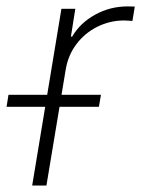

<svg xmlns="http://www.w3.org/2000/svg" viewBox="-54 -573 436 593"><path d="M45.4 0 135.7 -545.9H178.7L165 -460H168.9Q193.4 -502 239.7 -527.6Q286.1 -553.2 339.8 -553.2Q346.2 -553.2 351.6 -553Q356.9 -552.7 362.3 -552.7L355 -508.3Q351.6 -508.3 345 -509Q338.4 -509.8 330.1 -509.8Q285.2 -509.8 246.3 -490.2Q207.5 -470.7 181.9 -436.5Q156.2 -402.3 148.9 -357.9L89.4 0ZM-33.7 -243.2 -27.8 -280.3H257.8L251.5 -243.2Z"/></svg>

Font: Inter ExtraLight
Style: Italic
Weight: 250
Italic angle: -9.3988°
Designer: Rasmus Andersson
Foundry: rsms
Version: Version 4.001;git-66647c0bb